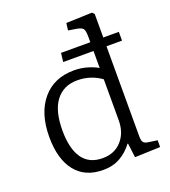

<svg xmlns="http://www.w3.org/2000/svg" viewBox="-141 -869 874 987"><g transform="rotate(-20 296.0 -376.0)"><path d="M255 14Q156 14 103.5 -52.5Q51 -119 51 -240Q51 -369 114 -444Q177 -519 287 -519Q324 -519 358.5 -509Q393 -499 416 -485V-578H250L256 -626H416V-655Q416 -689 408.5 -699.5Q401 -710 373 -715L329 -722L334 -761L476 -766L487 -755V-626H572V-578H487V-86Q487 -62 493.5 -53Q500 -44 520 -41L569 -34V3L430 8L420 -70H417Q389 -32 349 -9Q309 14 255 14ZM273 -44Q338 -44 377 -87.5Q416 -131 416 -199V-423Q391 -442 357.5 -453.5Q324 -465 285 -465Q210 -465 168 -410.5Q126 -356 126 -248Q126 -149 162.5 -96.5Q199 -44 273 -44Z"/></g></svg>

Font: Literata 12pt Light
Style: Regular
Weight: 300
Designer: Latin by Veronika Burian and Jose Scaglione. Greek by Irene Vlachou. Cyrillic by Vera Evstafieva.
Foundry: TypeTogether
Version: Version 3.002